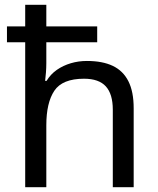

<svg xmlns="http://www.w3.org/2000/svg" viewBox="-20 -780 658 800"><path d="M173 -760V-670H385V-604H173V-517Q173 -498 171.5 -478.5Q170 -459 168 -443H174Q191 -471 217 -489Q243 -507 275 -516.5Q307 -526 342 -526Q407 -526 450 -505.5Q493 -485 515 -441.5Q537 -398 537 -329V0H450V-323Q450 -388 421 -420Q392 -452 330 -452Q240 -452 206.5 -402Q173 -352 173 -258V0H85V-604H9V-670H85V-760Z"/></svg>

Font: Noto Sans Thaana
Style: Regular
Weight: 400
Designer: Monotype Design Team
Foundry: Monotype Imaging Inc.
Version: Version 2.001